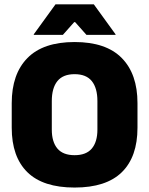

<svg xmlns="http://www.w3.org/2000/svg" viewBox="-20 -847 687 884"><path d="M323.5 16.5Q178 16.5 106 -54.2Q34 -125 34 -259V-372Q34 -506.5 106.5 -580Q179 -653.5 323.5 -653.5Q468 -653.5 540.5 -580Q613 -506.5 613 -372V-259Q613 -125 541 -54.2Q469 16.5 323.5 16.5ZM323.5 -132.5Q377 -132.5 402.8 -163.2Q428.5 -194 428.5 -250V-381.5Q428.5 -441.5 402.8 -473.5Q377 -505.5 323.5 -505.5Q270 -505.5 244.2 -473.5Q218.5 -441.5 218.5 -381.5V-250Q218.5 -194 244.2 -163.2Q270 -132.5 323.5 -132.5ZM135.5 -689 235.5 -827H412L512 -689V-686.5H378L326 -745H321.5L269.5 -686.5H135.5Z"/></svg>

Font: Anek Devanagari ExtraBold
Style: Regular
Weight: 800
Designer: Kailash Malviya (Devanagari) & Yesha Goshar (Latin)
Foundry: Ek Type
Version: Version 1.003